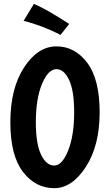

<svg xmlns="http://www.w3.org/2000/svg" viewBox="-20 -948 561 1002"><path d="M34 -310Q34 -486 105.5 -596Q177 -706 275 -706Q371 -706 435.5 -620Q500 -534 500 -362Q500 -188 428 -77Q356 34 263 34Q165 34 99.5 -51.5Q34 -137 34 -310ZM167 -310Q167 -197 194.5 -140.5Q222 -84 263 -84Q304 -84 335.5 -162Q367 -240 367 -362Q367 -475 340.5 -531Q314 -587 275 -587Q231 -587 199 -509.5Q167 -432 167 -310ZM341 -823 296 -766Q198 -816 103 -839L157 -928Q228 -897 341 -823Z"/></svg>

Font: Boogaloo
Style: Regular
Weight: 400
Designer: John Vargas Beltran
Foundry: John Vargas Beltran
Version: Version 1.001